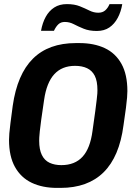

<svg xmlns="http://www.w3.org/2000/svg" viewBox="-20 -906 641 936"><path d="M258 10Q187 10 134.5 -15Q82 -40 53 -92Q24 -144 24 -224Q24 -238 25.5 -256Q27 -274 31 -306Q35 -338 42 -390Q64 -544 140.5 -620Q217 -696 350 -696H367Q438 -696 490.5 -671.5Q543 -647 572 -595Q601 -543 601 -462Q601 -449 599.5 -430.5Q598 -412 594 -380Q590 -348 582 -295Q562 -142 485 -66Q408 10 275 10ZM279 -101Q345 -101 382.5 -142Q420 -183 431 -268Q440 -328 444.5 -364.5Q449 -401 451.5 -420.5Q454 -440 454.5 -450Q455 -460 455 -466Q455 -511 442 -536.5Q429 -562 404.5 -573.5Q380 -585 346 -585Q282 -585 244.5 -544Q207 -503 195 -419Q186 -359 181 -322.5Q176 -286 174 -266Q172 -246 171.5 -236.5Q171 -227 171 -220Q171 -177 184 -150.5Q197 -124 221.5 -112.5Q246 -101 279 -101ZM180 -756Q187 -795 203 -824Q219 -853 244.5 -869.5Q270 -886 306 -886Q343 -886 369 -875.5Q395 -865 416 -854.5Q437 -844 459 -844Q480 -844 493 -855.5Q506 -867 514 -886H576Q570 -849 554 -819Q538 -789 513 -772Q488 -755 452 -755Q415 -755 388 -766Q361 -777 340 -788Q319 -799 296 -799Q277 -799 265 -788Q253 -777 243 -756Z"/></svg>

Font: Chivo Mono SemiBold
Style: Italic
Weight: 600
Italic angle: -8.05°
Monospace: yes
Version: Version 1.008